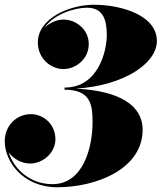

<svg xmlns="http://www.w3.org/2000/svg" viewBox="-20 -779 681 809"><path d="M581 -232.5C581 -334.5 484.5 -396.5 300 -405.5C504.5 -418.5 641 -513 641 -606C641 -716.5 487.5 -759 376 -759C274 -759 139.5 -702.5 139.5 -600C139.5 -534 192 -488 247.5 -488C297.5 -488 354 -528.5 354 -593.5C354 -653.5 302 -696.5 247.5 -696.5C219.5 -696.5 189.5 -683.5 168 -662.5C207 -720 295.5 -746.5 346 -746.5C415 -746.5 430 -695 430 -631C430 -567 396 -410 252 -410V-401C361 -401 370 -339 370 -265C370 -156 330 -3 201 -3C106 -3 38 -67.5 16.5 -137.5C36 -109.5 71 -90 107 -90C161.5 -90 213.5 -135.5 213.5 -192.5C213.5 -253.5 165.5 -298 110 -298C50 -298 0 -250 0 -184C0 -96.5 79 10 221 10C387 10 581 -67.5 581 -232.5Z"/></svg>

Font: Bodoni* 24pt Fatface
Style: Italic
Weight: 900
Italic angle: -13°
Version: Version 2.3